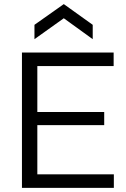

<svg xmlns="http://www.w3.org/2000/svg" viewBox="-20 -916 612 936"><path d="M87 0V-660H162V0ZM117 0V-66H535V0ZM117 -306V-370H488V-306ZM117 -594V-660H534V-594ZM148 -725V-795L291 -896L432 -795V-725L291 -827Z"/></svg>

Font: Bricolage Grotesque Light
Style: Regular
Weight: 300
Designer: Mathieu Triay
Foundry: Atelier Triay
Version: Version 1.000;gftools[0.9.30]